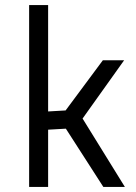

<svg xmlns="http://www.w3.org/2000/svg" viewBox="-20 -738 537 758"><path d="M170 0H95V-718H170V-298L239 -302L386 -500H470L306 -270L473 0H388L240 -230L170 -226Z"/></svg>

Font: TypoPRO Titillium Maps
Style: 400 wt
Weight: 400
Designer: Campivisivi
Foundry: Accademia di Belle Arti di Urbino and students of MA course of Visual design
Version: Version 001.001